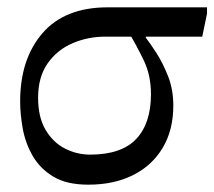

<svg xmlns="http://www.w3.org/2000/svg" viewBox="-20 -491 585 524"><path d="M221 13Q162 13 125.5 -9Q89 -31 69 -66Q49 -101 42 -140.5Q35 -180 35 -214Q35 -330 96 -400.5Q157 -471 274 -471H545V-454L532 -391H267Q220 -391 178 -373Q136 -355 110 -318Q84 -281 84 -224Q84 -171 104.5 -136.5Q125 -102 157.5 -85.5Q190 -69 226 -69Q311 -69 351.5 -111.5Q392 -154 392 -234Q392 -286 372 -327Q352 -368 334 -398L378 -401V-388Q389 -374 406.5 -347Q424 -320 438.5 -283.5Q453 -247 453 -203Q453 -136 424 -87.5Q395 -39 343 -13Q291 13 221 13Z"/></svg>

Font: STIX Two Text
Style: Regular
Weight: 400
Designer: Ross Mills, John Hudson & Paul Hanslow, Tiro Typeworks Ltd; with prior portions MicroPress Inc., and Coen Hoffman.
Foundry: Tiro Typeworks Ltd
Version: Version 2.13 b171